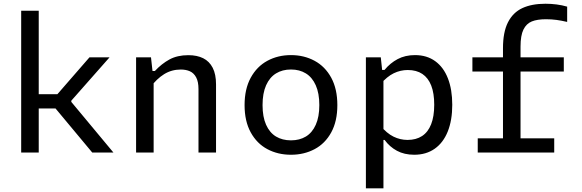

<svg xmlns="http://www.w3.org/2000/svg" viewBox="-20 -823 3140 1036"><path d="M94.3 0V-765H189V0ZM319 -314.7 268 -289.8 462.8 -513.7H571.2L364.7 -279.7V-273.2L592 0H477.7L264.8 -255.5L316 -237.8H167V-314.7Z M809 0H714.3V-513.7H794.7L804.3 -427H809ZM1051 0V-342.3Q1051 -382 1038.5 -405.4Q1026 -428.8 1004.8 -438.3Q983.7 -447.8 955.5 -447.8Q906 -447.8 865.6 -422.8Q825.2 -397.7 792 -352.5V-440H815.7Q852 -479 894.5 -502.2Q937 -525.3 996.3 -525.3Q1043.2 -525.3 1076.4 -508.8Q1109.7 -492.2 1127.7 -457.2Q1145.7 -422.2 1145.7 -367.7V0Z M1550 12Q1479.3 12 1422.7 -18.2Q1366 -48.3 1332.8 -108.8Q1299.7 -169.2 1299.7 -255.8Q1299.7 -342.7 1332.8 -403.5Q1366 -464.3 1422.8 -495Q1479.5 -525.7 1550 -525.7Q1620.5 -525.7 1677.4 -495Q1734.3 -464.3 1767.3 -403.7Q1800.3 -343 1800.3 -255.8Q1800.3 -168.8 1767.3 -108.6Q1734.3 -48.3 1677.5 -18.2Q1620.7 12 1550 12ZM1550 -448Q1503.8 -448 1469.4 -426.9Q1435 -405.8 1415.8 -362.8Q1396.7 -319.8 1396.7 -256Q1396.7 -192.3 1415.8 -149.7Q1435 -107 1469.3 -86.3Q1503.7 -65.7 1550 -65.7Q1596.3 -65.7 1630.5 -86.3Q1664.7 -107 1683.8 -149.7Q1703 -192.3 1703 -256Q1703 -319.8 1683.8 -362.8Q1664.7 -405.8 1630.4 -426.9Q1596.2 -448 1550 -448Z M2049 193.3H1954.3V-513.7H2034.7L2044.3 -422.8H2049ZM2215.2 12Q2161.5 12 2121.9 -9.4Q2082.3 -30.8 2055.3 -67.8H2033.2V-144.3Q2067.2 -103.5 2103.2 -85.8Q2139.3 -68 2179 -68Q2225.3 -68 2257.4 -89Q2289.5 -110 2306.2 -152.2Q2323 -194.5 2323 -257.7Q2323 -319.8 2306.8 -361.4Q2290.5 -403 2258.8 -424.1Q2227 -445.2 2180.3 -445.2Q2140.5 -445.2 2104.5 -427.7Q2068.5 -410.2 2033.2 -369.3V-445.7H2054.8Q2085.3 -482.8 2125.8 -504.2Q2166.2 -525.7 2219.2 -525.7Q2283.3 -525.7 2328.4 -492.9Q2373.5 -460.2 2396.9 -400Q2420.3 -339.8 2420.3 -257.7Q2420.3 -174.2 2396.1 -113.6Q2371.8 -53 2325.7 -20.5Q2279.5 12 2215.2 12Z M2926.2 -719.2Q2878.8 -719.2 2849.5 -707.3Q2820.2 -695.5 2804.4 -663.5Q2788.7 -631.5 2788.7 -571.7V0H2694V-562.8Q2694 -649.8 2721 -702.8Q2748 -755.8 2798.6 -779.3Q2849.2 -802.8 2923.3 -802.8Q2954 -802.8 2983.3 -799Q3012.7 -795.2 3040.3 -787.2V-704.7Q3009.3 -712 2982.4 -715.6Q2955.5 -719.2 2926.2 -719.2ZM2557.8 -76.5H2970.5V0H2557.8ZM3022.2 -437.2H2529V-513.7H3022.2Z"/></svg>

Font: Monaspace Neon Var
Style: Regular
Weight: 400
Designer: Riley Cran and the Lettermatic Team
Version: Version 1.000 (Monaspace Neon Var)